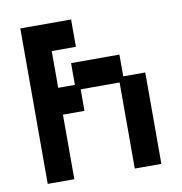

<svg xmlns="http://www.w3.org/2000/svg" viewBox="-75 -701 740 782"><g transform="rotate(-10 295.5 -309.5)"><path d="M60 12V-631H270V-518H170V-366H239V-456H439V-366H530V12H420V-344H259V-255H170V12Z"/></g></svg>

Font: Pixelify Sans Medium
Style: Regular
Weight: 500
Designer: Stefie Justprince
Foundry: Typecalism Foundryline
Version: Version 1.000;February 13, 2025;FontCreator 15.0.0.3015 64-b